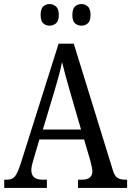

<svg xmlns="http://www.w3.org/2000/svg" viewBox="-20 -930 649 950"><path d="M1 0V-41H16Q40 -41 53 -56Q66 -71 82 -119L270 -714H345L538 -89Q546 -61 560 -51Q574 -41 600 -41H609V0H366V-41H386Q437 -41 437 -83Q437 -92 433.5 -106.5Q430 -121 427 -135L396 -240H175L146 -142Q142 -130 138.5 -114.5Q135 -99 135 -88Q135 -41 190 -41H212V0ZM192 -289H381L327 -475Q314 -520 304 -556.5Q294 -593 287 -623Q281 -593 272 -559Q263 -525 251 -485ZM383 -803Q364 -803 351 -814.5Q338 -826 338 -856Q338 -886 351 -898Q364 -910 383 -910Q401 -910 414.5 -898Q428 -886 428 -856Q428 -826 414.5 -814.5Q401 -803 383 -803ZM225 -803Q207 -803 194 -814.5Q181 -826 181 -856Q181 -886 194 -898Q207 -910 225 -910Q243 -910 257 -898Q271 -886 271 -856Q271 -826 257 -814.5Q243 -803 225 -803Z"/></svg>

Font: Noto Serif Hebrew Condensed
Style: Regular
Weight: 400
Width: 3
Designer: Monotype Design Team
Foundry: Monotype Imaging Inc.
Version: Version 2.004; ttfautohint (v1.8.4.7-5d5b)